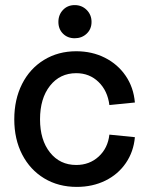

<svg xmlns="http://www.w3.org/2000/svg" viewBox="-20 -717 585 753"><path d="M36 -249Q36 -327 66.5 -387.5Q97 -448 152.5 -482Q208 -516 279 -516Q341 -516 391.5 -490.5Q442 -465 473 -419.5Q504 -374 509 -315L409 -305Q402 -361 366.5 -395.5Q331 -430 279 -430Q215 -430 176 -380.5Q137 -331 137 -249Q137 -168 176 -119Q215 -70 279 -70Q331 -70 367 -103Q403 -136 409 -189L509 -179Q504 -122 473.5 -77.5Q443 -33 393 -8.5Q343 16 281 16Q209 16 153.5 -17.5Q98 -51 67 -111Q36 -171 36 -249ZM273 -697Q301 -697 320 -678Q339 -659 339 -631Q339 -603 320 -585Q301 -567 273 -567Q245 -567 227 -585Q209 -603 209 -631Q209 -659 227 -678Q245 -697 273 -697Z"/></svg>

Font: MedMera Sans Display
Style: Regular
Weight: 500
Designer: Kasper Nordkvist
Foundry: UNCUT.wtf
Version: Version 1.300